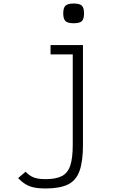

<svg xmlns="http://www.w3.org/2000/svg" viewBox="-20 -874 640 1090"><path d="M238 196Q201 196 174 190.5Q147 185 125.5 172Q104 159 83 137L125 101Q141 117 156 126Q171 135 191 139Q211 143 238 143Q298 143 331.5 125.5Q365 108 379 65.5Q393 23 393 -51V-565H267V-618H451V-51Q451 42 431.5 96.5Q412 151 365.5 173.5Q319 196 238 196ZM398 -742Q365 -742 352 -754Q339 -766 339 -798Q339 -830 352 -842Q365 -854 398 -854Q432 -854 444.5 -842Q457 -830 457 -798Q457 -766 444.5 -754Q432 -742 398 -742Z"/></svg>

Font: Victor Mono Thin ExtraLight
Style: Regular
Weight: 250
Monospace: yes
Version: Version 1.561;gftools[0.9.30]